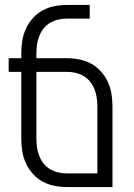

<svg xmlns="http://www.w3.org/2000/svg" viewBox="-20 -755 540 775"><path d="M434 0H250Q225 0 199.5 -5Q174 -10 152 -22Q130 -34 112.5 -53.5Q95 -73 84.5 -96Q74 -119 70 -144.5Q66 -170 66 -195V-465H15V-520H66V-540Q66 -565 70 -590.5Q74 -616 84.5 -639Q95 -662 112.5 -681.5Q130 -701 152 -713Q174 -725 199.5 -730Q225 -735 250 -735H342V-680H250Q232 -680 215 -676Q198 -672 182.5 -663Q167 -654 156 -640Q145 -626 138.5 -609.5Q132 -593 129.5 -575.5Q127 -558 127 -540V-520H250Q275 -520 300.5 -515Q326 -510 348 -498Q370 -486 387.5 -466.5Q405 -447 415.5 -424Q426 -401 430 -375.5Q434 -350 434 -325ZM250 -55H373V-325Q373 -343 370.5 -360.5Q368 -378 361.5 -394.5Q355 -411 344 -425Q333 -439 317.5 -448Q302 -457 285 -461Q268 -465 250 -465H127V-195Q127 -177 129.5 -159.5Q132 -142 138.5 -125.5Q145 -109 156 -95Q167 -81 182.5 -72Q198 -63 215 -59Q232 -55 250 -55Z"/></svg>

Font: Iosevka Fixed Light
Style: Regular
Weight: 300
Monospace: yes
Designer: Belleve Invis
Foundry: Belleve Invis
Version: Version 32.3.0